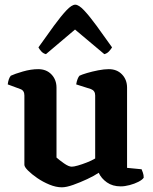

<svg xmlns="http://www.w3.org/2000/svg" viewBox="-20 -795 651 819"><path d="M244 4Q219 4 191 -7.5Q163 -19 139 -35.5Q115 -52 99.5 -67.5Q84 -83 84 -92V-388Q84 -409 67 -415L13 -435Q16 -460 26 -472Q43 -480 77.5 -490Q112 -500 143 -500Q178 -500 199.5 -477.5Q221 -455 221 -421V-123Q232 -113 252.5 -98.5Q273 -84 286 -84Q295 -84 312.5 -89Q330 -94 350.5 -102Q371 -110 386 -119V-388Q386 -408 368 -415L305 -435Q307 -448 311 -458Q315 -468 319 -472Q329 -477 351 -483.5Q373 -490 398.5 -495Q424 -500 444 -500Q479 -500 500.5 -477.5Q522 -455 522 -421V-79L584 -73Q586 -68 589.5 -58.5Q593 -49 593 -37Q587 -28 570.5 -19.5Q554 -11 533 -5.5Q512 0 495 0Q460 0 436 -17Q412 -34 401 -58Q382 -45 352 -31Q322 -17 292.5 -6.5Q263 4 244 4ZM176 -564Q164 -567 156 -576Q148 -585 144 -593Q180 -644 210 -685Q240 -726 263 -750.5Q286 -775 301 -775Q316 -775 339 -750.5Q362 -726 392 -685Q422 -644 458 -593Q454 -586 445.5 -576.5Q437 -567 425 -564L300 -669Z"/></svg>

Font: Texturina
Style: Bold
Weight: 700
Designer: Guillermo Torres Carreño
Foundry: Omnibus-Type
Version: Version 1.002; ttfautohint (v1.8.3)